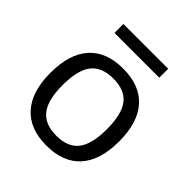

<svg xmlns="http://www.w3.org/2000/svg" viewBox="-197 -845 988 988"><g transform="rotate(45 297.0 -351.5)"><path d="M135 -713H461V-648H135ZM297 10Q175 10 111 -62Q47 -134 47 -270Q47 -407 111 -478.5Q175 -550 297 -550Q419 -550 483 -478.5Q547 -407 547 -270Q547 -133 483 -61.5Q419 10 297 10ZM297 -62Q381 -62 419.5 -111.5Q458 -161 458 -270Q458 -379 419.5 -428.5Q381 -478 297 -478Q214 -478 175 -428.5Q136 -379 136 -270Q136 -161 175 -111.5Q214 -62 297 -62Z"/></g></svg>

Font: Encode Sans Normal
Style: Regular
Weight: 400
Designer: Pablo Impallari, Andres Torresi
Foundry: Pablo Impallari, Andres Torresi
Version: Version 1.000; ttfautohint (v1.00) -l 8 -r 50 -G 200 -x 14 -